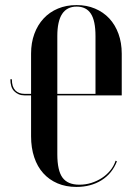

<svg xmlns="http://www.w3.org/2000/svg" viewBox="-20 -728 542 757"><path d="M206 -585.8Q206 -644.5 225.1 -673.2Q244.2 -702 282.2 -702Q320 -702 338.2 -674.1Q356.5 -646.2 356.5 -585.8V-358H76Q65.5 -358 56.1 -361.4Q46.8 -364.8 40.1 -371.9Q33.5 -379 30.1 -389.6Q26.8 -400.2 26.8 -415.5H20.8Q20.8 -400.2 24.5 -388.2Q28.2 -376.2 35.9 -368.5Q43.5 -360.8 53.5 -356.4Q63.5 -352 76 -352H460V-516.5Q460 -559.2 447.1 -594.8Q434.2 -630.2 410.8 -655.4Q387.2 -680.5 354.5 -694.2Q321.8 -708 282.2 -708Q241.5 -708 208.5 -694.2Q175.5 -680.5 151.9 -655Q128.2 -629.5 115.4 -594.4Q102.5 -559.2 102.5 -516.5V-190.8Q102.5 -145 114.9 -108Q127.2 -71 150.5 -45.1Q173.8 -19.2 206.8 -5.1Q239.8 9 281.2 9Q338 9 380.1 -17.2Q422.2 -43.5 441 -91.8L435.8 -94.5Q428.8 -73 414.6 -55.8Q400.5 -38.5 381.4 -26.1Q362.2 -13.8 340 -6.8Q317.8 0.2 292.8 0.2Q247 0.2 226.5 -27.6Q206 -55.5 206 -120Z"/></svg>

Font: Moniqa Black
Style: Regular
Weight: 900
Designer: Rajesh Rajput
Foundry: Rajesh Rajput
Version: Version 1.000